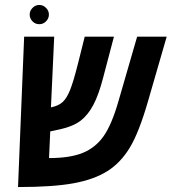

<svg xmlns="http://www.w3.org/2000/svg" viewBox="-20 -755 697 780"><path d="M187 -318.8Q218.3 -325.2 234.9 -340.8Q251.5 -356.4 264.9 -389.9Q278.3 -423.3 296.9 -497.1L324.2 -606H442.9L398.9 -439Q380.9 -369.6 359.1 -328.6Q337.4 -287.6 307.4 -264.6Q277.3 -241.7 225.1 -230L184.1 -221.2L179.2 -112.8Q264.2 -112.8 315.9 -133.8Q367.7 -154.8 400.6 -201.4Q433.6 -248 460.9 -342.8L537.1 -606H657.2L582 -346.2Q545.4 -218.8 508.1 -156.5Q470.7 -94.2 416.7 -60.1Q362.8 -25.9 279.1 -10.5Q195.3 4.9 53.2 4.9L78.1 -606H200.2ZM100.6 -695.8Q100.6 -711.4 112.3 -723.1Q124 -734.9 139.6 -734.9Q155.3 -734.9 167 -723.1Q178.7 -711.4 178.7 -695.8Q178.7 -680.2 167.2 -668.5Q155.8 -656.7 139.6 -656.7Q123 -656.7 111.8 -668.5Q100.6 -680.2 100.6 -695.8Z"/></svg>

Font: Cousine
Style: Bold Italic
Weight: 700
Italic angle: -12°
Monospace: yes
Designer: Steve Matteson
Foundry: Ascender Corporation
Version: Version 1.20